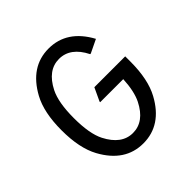

<svg xmlns="http://www.w3.org/2000/svg" viewBox="-194 -910 1083 1083"><g transform="rotate(-45 347.5 -368.5)"><path d="M622.1 -410.2V-368.7Q622.1 -226.6 575.2 -140.6Q493.7 9.8 347.7 9.8Q202.1 9.8 120.1 -140.6Q73.2 -226.6 73.2 -368.7Q73.2 -510.7 120.1 -596.7Q202.1 -747.1 347.7 -747.1Q493.7 -747.1 575.2 -596.7L496.1 -558.6H491.2Q438.5 -664.1 347.7 -664.1Q257.8 -664.1 204.1 -558.6Q170.9 -492.7 170.9 -368.7Q170.9 -243.2 204.1 -178.7Q258.3 -73.2 347.7 -73.2Q438 -73.2 491.2 -178.7Q518.6 -233.4 523.4 -327.1H339.4V-332L376 -410.2Z"/></g></svg>

Font: Nova Oval
Style: Book
Weight: 400
Version: Version 2.000